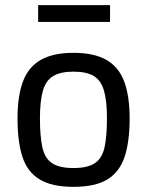

<svg xmlns="http://www.w3.org/2000/svg" viewBox="-20 -715 571 745"><path d="M265 10Q181 10 133.5 -19Q86 -48 67 -106.5Q48 -165 48 -256Q48 -342 69 -398.5Q90 -455 138 -482.5Q186 -510 265 -510Q345 -510 393 -482.5Q441 -455 462 -398.5Q483 -342 483 -256Q483 -165 463.5 -106.5Q444 -48 397 -19Q350 10 265 10ZM265 -63Q321 -63 349 -82.5Q377 -102 386 -145Q395 -188 395 -256Q395 -323 383.5 -363Q372 -403 344 -420Q316 -437 265 -437Q215 -437 186.5 -420Q158 -403 146.5 -363Q135 -323 135 -256Q135 -188 144 -145Q153 -102 181 -82.5Q209 -63 265 -63ZM128 -630V-695H407V-630Z"/></svg>

Font: Cairo Medium
Style: Regular
Weight: 500
Designer: Mohamed Gaber, Accademia di Belle Arti di Urbino
Foundry: Kief Type Foundry, Accademia di Belle Arti di Urbino
Version: Version 3.117